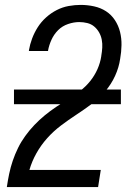

<svg xmlns="http://www.w3.org/2000/svg" viewBox="-20 -763 540 783"><path d="M8 0V-1Q12 -28 17.5 -54.5Q23 -81 32 -107.5Q41 -134 53.5 -159.5Q66 -185 83 -208.5Q100 -232 120 -253Q140 -274 162.5 -292.5Q185 -311 209 -327Q233 -343 258 -358.5Q283 -374 306.5 -392Q330 -410 348 -432.5Q366 -455 377.5 -481Q389 -507 393 -534V-535Q396 -552 397 -568.5Q398 -585 395 -601Q392 -617 384 -631Q376 -645 364 -655Q352 -665 336 -669Q320 -673 303 -673Q281 -673 257.5 -665Q234 -657 217 -640Q200 -623 190 -601Q180 -579 176 -557V-555H98V-558Q102 -582 111 -606Q120 -630 134 -652Q148 -674 168 -692Q188 -710 211.5 -722Q235 -734 260 -738.5Q285 -743 309 -743Q337 -743 364 -737Q391 -731 412.5 -717Q434 -703 448.5 -681Q463 -659 469.5 -633Q476 -607 475.5 -579Q475 -551 470 -523Q465 -488 449.5 -454Q434 -420 409.5 -391Q385 -362 354 -339Q323 -316 291 -295Q259 -274 228.5 -251Q198 -228 172.5 -199.5Q147 -171 128.5 -138Q110 -105 100 -70H391L380 0ZM473 -338H37V-398H473Z"/></svg>

Font: Iosevka Term Curly
Style: Italic
Weight: 400
Italic angle: -9°
Designer: Belleve Invis
Foundry: Belleve Invis
Version: Version 32.3.0